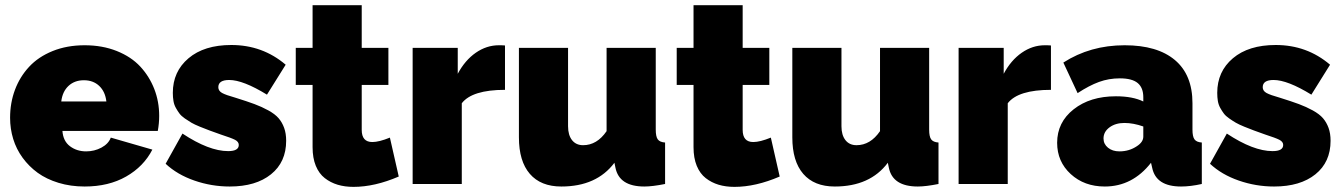

<svg xmlns="http://www.w3.org/2000/svg" viewBox="-20 -711 5186 742"><path d="M307.1 9.8Q252.9 9.8 206.3 -4.4Q159.7 -18.6 125.7 -43.2Q91.8 -67.9 67.4 -101.3Q43 -134.8 31 -174.1Q19 -213.4 19 -255.9Q19 -313.5 37.8 -363.8Q56.6 -414.1 92.3 -452.6Q127.9 -491.2 183.3 -513.7Q238.8 -536.1 307.1 -536.1Q375.5 -536.1 431.2 -513.9Q486.8 -491.7 522 -453.9Q557.1 -416 576.2 -367.2Q595.2 -318.4 595.2 -263.2Q595.2 -234.4 589.8 -205.1H221.2Q224.1 -165.5 250.5 -145.8Q276.9 -126 313 -126Q344.7 -126 372.1 -140.6Q399.4 -155.3 408.2 -179.2L568.8 -132.8Q535.2 -67.4 467.5 -28.8Q399.9 9.8 307.1 9.8ZM216.8 -318.8H391.1Q386.7 -356.9 363.5 -378.9Q340.3 -400.9 304.2 -400.9Q268.1 -400.9 244.6 -378.9Q221.2 -356.9 216.8 -318.8Z M867.7 9.8Q797.4 9.8 731.2 -13.2Q665 -36.1 620.1 -78.1L685.1 -194.8Q787.6 -127 861.8 -127Q902.8 -127 902.8 -150.9Q902.8 -163.1 888.2 -170.7Q873.5 -178.2 834 -190.9Q806.2 -200.7 789.8 -206.8Q773.4 -212.9 752.4 -221.4Q731.4 -230 719.7 -236.8Q708 -243.7 694.3 -253.2Q680.7 -262.7 673.6 -272.2Q666.5 -281.7 659.7 -293.9Q652.8 -306.2 650.4 -320.6Q647.9 -335 647.9 -352.1Q647.9 -434.6 708.5 -485.8Q769 -537.1 874 -537.1Q994.6 -537.1 1084 -460.9L1011.7 -345.2Q919.4 -401.9 865.7 -401.9Q823.7 -401.9 823.7 -374Q823.7 -359.9 838.1 -351.8Q852.5 -343.8 891.1 -333Q935.1 -319.3 963.4 -308.8Q991.7 -298.3 1017.3 -284.2Q1043 -270 1056.6 -254.2Q1070.3 -238.3 1078.1 -216.8Q1085.9 -195.3 1085.9 -167Q1085.9 -84.5 1027.3 -37.4Q968.8 9.8 867.7 9.8Z M1521 -28.8Q1428.2 11.2 1346.2 11.2Q1312.5 11.2 1284.9 2.9Q1257.3 -5.4 1235.1 -22.7Q1212.9 -40 1200.4 -70.3Q1188 -100.6 1188 -142.1V-382.8H1123V-525.9H1188V-690.9H1377.9V-525.9H1481V-382.8H1377.9V-209Q1377.9 -162.1 1418.9 -162.1Q1444.8 -162.1 1486.8 -179.2Z M1931.6 -363.8Q1804.7 -363.8 1764.6 -312V0H1574.7V-525.9H1749V-425.8Q1776.9 -478 1818.6 -507.1Q1860.4 -536.1 1907.7 -536.1Q1926.8 -536.1 1931.6 -535.2Z M1985.4 -180.2V-525.9H2175.3V-223.1Q2175.3 -189 2190.7 -169.4Q2206.1 -149.9 2233.4 -149.9Q2287.1 -149.9 2324.2 -204.1V-525.9H2514.2V-210Q2514.2 -183.1 2522 -172.4Q2529.8 -161.6 2550.3 -160.2V0Q2501.5 9.8 2470.2 9.8Q2373 9.8 2358.4 -63L2354.5 -82Q2285.6 9.8 2149.4 9.8Q2069.8 9.8 2027.6 -39.1Q1985.4 -87.9 1985.4 -180.2Z M2993.2 -28.8Q2900.4 11.2 2818.4 11.2Q2784.7 11.2 2757.1 2.9Q2729.5 -5.4 2707.3 -22.7Q2685.1 -40 2672.6 -70.3Q2660.2 -100.6 2660.2 -142.1V-382.8H2595.2V-525.9H2660.2V-690.9H2850.1V-525.9H2953.1V-382.8H2850.1V-209Q2850.1 -162.1 2891.1 -162.1Q2917 -162.1 2959 -179.2Z M3042 -180.2V-525.9H3231.9V-223.1Q3231.9 -189 3247.3 -169.4Q3262.7 -149.9 3290 -149.9Q3343.8 -149.9 3380.9 -204.1V-525.9H3570.8V-210Q3570.8 -183.1 3578.6 -172.4Q3586.4 -161.6 3606.9 -160.2V0Q3558.1 9.8 3526.9 9.8Q3429.7 9.8 3415 -63L3411.1 -82Q3342.3 9.8 3206.1 9.8Q3126.5 9.8 3084.2 -39.1Q3042 -87.9 3042 -180.2Z M4041.5 -363.8Q3914.6 -363.8 3874.5 -312V0H3684.6V-525.9H3858.9V-425.8Q3886.7 -478 3928.5 -507.1Q3970.2 -536.1 4017.6 -536.1Q4036.6 -536.1 4041.5 -535.2Z M4065.4 -159.2Q4065.4 -238.3 4129.2 -288.6Q4192.9 -338.9 4292.5 -338.9Q4357.4 -338.9 4398.4 -318.8V-335Q4398.4 -372.1 4376.7 -390.1Q4355 -408.2 4307.6 -408.2Q4265.1 -408.2 4227.1 -394.3Q4189 -380.4 4144.5 -351.1L4089.4 -469.2Q4193.4 -536.1 4326.2 -536.1Q4452.6 -536.1 4520.5 -479Q4588.4 -421.9 4588.4 -312V-210Q4588.4 -183.1 4596.2 -172.4Q4604 -161.6 4624.5 -160.2V0Q4580.6 9.8 4544.4 9.8Q4447.3 9.8 4432.6 -63L4428.2 -82Q4356.4 9.8 4249.5 9.8Q4170.4 9.8 4117.9 -38.3Q4065.4 -86.4 4065.4 -159.2ZM4373.5 -146Q4398.4 -162.1 4398.4 -183.1V-222.2Q4359.9 -235.8 4325.2 -235.8Q4291 -235.8 4267.8 -218.8Q4244.6 -201.7 4244.6 -175.8Q4244.6 -154.3 4262 -140.1Q4279.3 -126 4306.2 -126Q4343.8 -126 4373.5 -146Z M4903.8 9.8Q4833.5 9.8 4767.3 -13.2Q4701.2 -36.1 4656.2 -78.1L4721.2 -194.8Q4823.7 -127 4897.9 -127Q4939 -127 4939 -150.9Q4939 -163.1 4924.3 -170.7Q4909.7 -178.2 4870.1 -190.9Q4842.3 -200.7 4825.9 -206.8Q4809.6 -212.9 4788.6 -221.4Q4767.6 -230 4755.9 -236.8Q4744.1 -243.7 4730.5 -253.2Q4716.8 -262.7 4709.7 -272.2Q4702.6 -281.7 4695.8 -293.9Q4689 -306.2 4686.5 -320.6Q4684.1 -335 4684.1 -352.1Q4684.1 -434.6 4744.6 -485.8Q4805.2 -537.1 4910.2 -537.1Q5030.8 -537.1 5120.1 -460.9L5047.9 -345.2Q4955.6 -401.9 4901.9 -401.9Q4859.9 -401.9 4859.9 -374Q4859.9 -359.9 4874.3 -351.8Q4888.7 -343.8 4927.2 -333Q4971.2 -319.3 4999.5 -308.8Q5027.8 -298.3 5053.5 -284.2Q5079.1 -270 5092.8 -254.2Q5106.4 -238.3 5114.3 -216.8Q5122.1 -195.3 5122.1 -167Q5122.1 -84.5 5063.5 -37.4Q5004.9 9.8 4903.8 9.8Z"/></svg>

Font: Rawline Black
Style: Regular
Weight: 900
Designer: Matt McInerney, Pablo Impallari, Rodrigo Fuenzalida
Foundry: Matt McInerney, Pablo Impallari, Rodrigo Fuenzalida
Version: Version 4.020;PS 004.020;hotconv 1.0.88;makeotf.lib2.5.64775